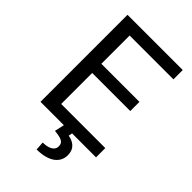

<svg xmlns="http://www.w3.org/2000/svg" viewBox="-271 -805 1109 1109"><g transform="rotate(45 283.5 -250.5)"><path d="M534.2 -75.7H173.8V-329.1H484.9V-403.8H173.8V-634.8H531.7V-710.9H80.6V0H271.5L258.3 59.6C313 64.9 337.4 73.7 337.4 106.9C337.4 143.6 298.3 157.2 255.9 157.2L259.3 210.4C356.9 210.4 410.6 168.9 410.6 106.9C410.6 49.8 372.1 29.8 334 22.9L338.4 0H534.2Z"/></g></svg>

Font: Bert Sans
Style: Regular
Weight: 400
Designer: Christian Robertson (Google), Cristiano Sobral
Foundry: Google, Cristiano Sobral
Version: Version 3.101